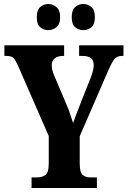

<svg xmlns="http://www.w3.org/2000/svg" viewBox="-20 -941 639 961"><path d="M138 0V-53H165Q191 -53 207.5 -65.5Q224 -78 224 -122V-260L72 -608Q59 -638 49 -649.5Q39 -661 13 -661H2V-714H301V-661H295Q269 -661 254 -649Q239 -637 239 -615Q239 -589 252 -561L312 -420Q324 -392 331 -370.5Q338 -349 346 -325Q354 -349 365.5 -378Q377 -407 389 -439L434 -552Q443 -575 446 -590.5Q449 -606 449 -614Q449 -640 435 -650.5Q421 -661 392 -661H376V-714H598V-661H589Q566 -661 553 -645.5Q540 -630 520 -584L379 -259V-122Q379 -78 394 -65.5Q409 -53 429 -53H465V0ZM398 -790Q374 -790 356.5 -804.5Q339 -819 339 -855Q339 -891 356.5 -906Q374 -921 398 -921Q419 -921 437 -906Q455 -891 455 -855Q455 -819 437 -804.5Q419 -790 398 -790ZM222 -790Q199 -790 181.5 -804.5Q164 -819 164 -855Q164 -891 181.5 -906Q199 -921 222 -921Q243 -921 262 -906Q281 -891 281 -855Q281 -819 262 -804.5Q243 -790 222 -790Z"/></svg>

Font: Noto Serif Ethiopic ExtraCondensed ExtraBold
Style: Regular
Weight: 800
Width: 2
Designer: Monotype Design Team
Foundry: Monotype Imaging Inc.
Version: Version 2.102; ttfautohint (v1.8.4.7-5d5b)